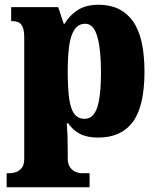

<svg xmlns="http://www.w3.org/2000/svg" viewBox="-20 -566 667 808"><path d="M8 222V163H23Q31 163 45 159Q59 155 70.5 142Q82 129 82 102V-405Q82 -437 75.5 -452Q69 -467 58 -472Q47 -477 31 -477H27V-536H225L248 -466H252Q271 -500 306 -523Q341 -546 395 -546Q489 -546 538.5 -478Q588 -410 588 -264Q588 -119 539 -53Q490 13 393 13Q347 13 317 -2.5Q287 -18 267 -47H261Q263 -23 264 4.5Q265 32 265 63V99Q265 127 276.5 140.5Q288 154 301.5 158.5Q315 163 323 163H357V222ZM336 -66Q373 -66 389 -113.5Q405 -161 405 -262Q405 -358 389.5 -412Q374 -466 339 -466Q310 -466 293.5 -441.5Q277 -417 271 -372Q265 -327 265 -265Q265 -196 271 -152Q277 -108 292.5 -87Q308 -66 336 -66Z"/></svg>

Font: Noto Serif Khmer SemiCondensed Black
Style: Regular
Weight: 900
Width: 4
Designer: Danh Hong and the Monotype Design Team
Foundry: Monotype Imaging Inc.
Version: Version 2.004